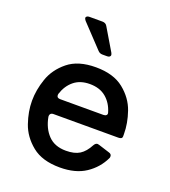

<svg xmlns="http://www.w3.org/2000/svg" viewBox="-142 -874 878 991"><g transform="rotate(20 297.5 -378.5)"><path d="M532 -235H176Q165 -235 160 -229Q155 -223 156 -213Q167 -153 202.5 -116Q238 -79 300 -79Q347 -79 375 -96.5Q403 -114 424 -154Q432 -168 443 -168Q446 -168 452 -166L512 -147Q527 -143 527 -130Q527 -123 525 -120Q497 -61 441.5 -24Q386 13 300 13Q203 13 147 -32.5Q91 -78 69.5 -140.5Q48 -203 48 -262Q48 -321 69.5 -383.5Q91 -446 147 -491.5Q203 -537 300 -537Q397 -537 453.5 -491.5Q510 -446 531.5 -383.5Q553 -321 553 -262V-249Q553 -235 532 -235ZM164 -342Q163 -339 163 -335Q163 -319 182 -319H419Q430 -319 435.5 -324.5Q441 -330 438 -339Q424 -387 389.5 -416Q355 -445 300 -445Q247 -445 213 -417Q179 -389 164 -342ZM352 -623Q352 -617 347 -613.5Q342 -610 334 -610H308Q293 -610 283 -621L167 -744Q160 -753 160 -758Q160 -763 165 -766.5Q170 -770 178 -770H250Q268 -770 276 -756L348 -635Q352 -627 352 -623Z"/></g></svg>

Font: Shippori Antique B1
Style: Regular
Weight: 400
Designer: FONTDASU
Foundry: FONTDASU / Google Inc. / but / Adobe
Version: Version 2.001